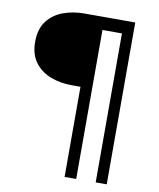

<svg xmlns="http://www.w3.org/2000/svg" viewBox="-93 -727 831 1004"><g transform="rotate(10 322.5 -224.5)"><path d="M319.3 205.1V-273.4H270.5Q213.9 -273.4 162.1 -292.5Q110.4 -311.5 77.6 -354Q44.9 -396.5 44.9 -463.9Q44.9 -533.2 77.6 -575.2Q110.4 -617.2 162.1 -635.7Q213.9 -654.3 270.5 -654.3H543V205.1H484.4V-585.9H380.9V205.1Z"/></g></svg>

Font: Sen Medium
Style: Regular
Weight: 500
Designer: Kosal Sen, Philatype
Foundry: Philatype
Version: Version 2.000;gftools[0.9.31]